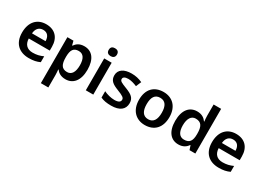

<svg xmlns="http://www.w3.org/2000/svg" viewBox="-22 -1674 3859 2828"><g transform="rotate(30 1907.5 -260.0)"><path d="M301 -552C151 -552 50 -452 50 -267C50 -82 162 10 321 10C402 10 454 -2 508 -27V-127C450 -101 400 -88 332 -88C236 -88 183 -144 180 -241H537V-306C537 -461 447 -552 301 -552ZM303 -458C378 -458 413 -405 414 -330H183C190 -413 234 -458 303 -458Z M949 -552C866 -552 820 -515 790 -471H784L766 -542H663V240H790V27C790 -3 786 -39 784 -63H790C818 -25 865 10 946 10C1073 10 1160 -87 1160 -272C1160 -457 1078 -552 949 -552ZM912 -450C992 -450 1030 -386 1030 -274C1030 -162 992 -94 914 -94C819 -94 790 -158 790 -273V-289C792 -397 823 -450 912 -450Z M1354 -752C1314 -752 1283 -735 1283 -685C1283 -636 1314 -618 1354 -618C1391 -618 1424 -636 1424 -685C1424 -735 1391 -752 1354 -752ZM1416 -542H1289V0H1416Z M1944 -156C1944 -247 1890 -283 1791 -322C1692 -360 1663 -374 1663 -410C1663 -440 1693 -459 1750 -459C1794 -459 1849 -443 1898 -422L1936 -512C1879 -538 1821 -552 1753 -552C1626 -552 1542 -500 1542 -402C1542 -313 1597 -277 1697 -238C1797 -199 1823 -180 1823 -146C1823 -109 1792 -87 1721 -87C1666 -87 1595 -105 1543 -131V-23C1592 0 1646 10 1723 10C1868 10 1944 -52 1944 -156Z M2554 -272C2554 -452 2447 -552 2297 -552C2136 -552 2037 -452 2037 -272C2037 -92 2145 10 2294 10C2454 10 2554 -92 2554 -272ZM2167 -272C2167 -387 2205 -453 2295 -453C2385 -453 2424 -387 2424 -272C2424 -158 2385 -89 2296 -89C2206 -89 2167 -158 2167 -272Z M2865 10C2946 10 2994 -26 3024 -71H3029L3053 0H3152V-760H3024V-571C3024 -541 3028 -494 3031 -473H3026C2995 -517 2948 -552 2868 -552C2740 -552 2654 -456 2654 -270C2654 -85 2739 10 2865 10ZM2903 -93C2826 -93 2784 -154 2784 -268C2784 -382 2826 -449 2902 -449C3001 -449 3031 -385 3031 -269V-253C3030 -146 2997 -93 2903 -93Z M3531 -552C3381 -552 3280 -452 3280 -267C3280 -82 3392 10 3551 10C3632 10 3684 -2 3738 -27V-127C3680 -101 3630 -88 3562 -88C3466 -88 3413 -144 3410 -241H3767V-306C3767 -461 3677 -552 3531 -552ZM3533 -458C3608 -458 3643 -405 3644 -330H3413C3420 -413 3464 -458 3533 -458Z"/></g></svg>

Font: Noto Sans Georgian SemiBold
Style: Regular
Weight: 600
Designer: Monotype Design Team, Akaki Razmadze
Foundry: Google LLC
Version: Version 2.005